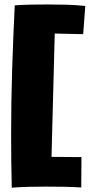

<svg xmlns="http://www.w3.org/2000/svg" viewBox="-20 -785 410 877"><path d="M359.9 -628.9 230 -631.8 215.3 -68.4 352.1 -67.4 351.1 71.3Q310.5 68.8 269.5 68.1Q228.5 67.4 187 67.4Q148.9 67.4 110.4 68.4Q71.8 69.3 33.7 72.3Q30.8 -47.9 30.8 -168Q30.8 -317.4 35.4 -465.1Q40 -612.8 47.4 -760.7Q85.4 -763.2 122.8 -763.9Q160.2 -764.6 197.8 -764.6Q242.2 -764.6 284.4 -763.4Q326.7 -762.2 369.6 -757.8Z"/></svg>

Font: Luckiest Guy RUS-BEL-UKR
Style: Regular
Weight: 400
Designer: Astigmatic (AOETI)
Foundry: Astigmatic (AOETI)
Version: Version 1.00 March 11, 2019, initial release